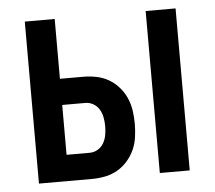

<svg xmlns="http://www.w3.org/2000/svg" viewBox="-43 -567 686 614"><g transform="rotate(-5 300.0 -260.0)"><path d="M446 0V-520H542V0ZM58 0V-520H154V-328H228Q249 -328 270 -324Q291 -320 309.5 -309.5Q328 -299 342.5 -282.5Q357 -266 365.5 -246.5Q374 -227 377 -206Q380 -185 380 -164Q380 -143 377 -121.5Q374 -100 365.5 -81Q357 -62 342.5 -45.5Q328 -29 309.5 -18.5Q291 -8 270 -4Q249 0 228 0ZM228 -84Q242 -84 254 -91Q266 -98 273 -110Q280 -122 282.5 -136Q285 -150 285 -164Q285 -178 282.5 -192Q280 -206 273 -218Q266 -230 254 -237Q242 -244 228 -244H154V-84Z"/></g></svg>

Font: Iosevka Fixed Medium Extended
Style: Regular
Weight: 500
Width: 7
Monospace: yes
Designer: Belleve Invis
Foundry: Belleve Invis
Version: Version 24.1.1; ttfautohint (v1.8.4)